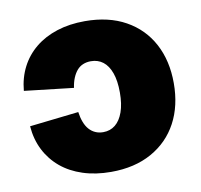

<svg xmlns="http://www.w3.org/2000/svg" viewBox="-67 -618 733 699"><g transform="rotate(-10 299.5 -268.5)"><path d="M289.6 10.3Q232.4 10.3 185.8 -4.9Q139.2 -20 105.2 -48.3Q71.3 -76.7 51.3 -116Q31.2 -155.3 27.3 -204.6L209 -225.1Q211.9 -204.1 218.3 -187.5Q224.6 -170.9 234.4 -159.9Q244.1 -148.9 257.1 -143.1Q270 -137.2 286.1 -137.2Q312 -137.2 330.8 -152.3Q349.6 -167.5 360.1 -197Q370.6 -226.6 370.6 -269Q370.6 -312.5 360.1 -341.6Q349.6 -370.6 330.8 -385Q312 -399.4 286.1 -399.4Q270 -399.4 257.1 -394Q244.1 -388.7 234.6 -377.7Q225.1 -366.7 218.5 -350.8Q211.9 -335 209 -314.5L27.3 -335.4Q31.7 -383.8 51.8 -422.6Q71.8 -461.4 106 -489.3Q140.1 -517.1 186.5 -532Q232.9 -546.9 289.6 -546.9Q377 -546.9 439.9 -512Q502.9 -477.1 536.4 -414.3Q569.8 -351.6 569.8 -268.6Q569.8 -185.1 536.4 -122.6Q502.9 -60.1 439.9 -24.9Q377 10.3 289.6 10.3Z"/></g></svg>

Font: Inter 18pt Black
Style: Regular
Weight: 900
Designer: Rasmus Andersson
Foundry: rsms
Version: Version 4.001;git-66647c0bb